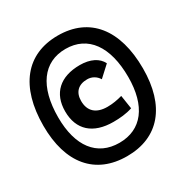

<svg xmlns="http://www.w3.org/2000/svg" viewBox="-158 -814 902 936"><g transform="rotate(-30 293.0 -346.5)"><path d="M293 -7.3C471.2 -7.3 573.2 -128.4 573.2 -339.4C573.2 -559.6 471.2 -686 293 -686C114.7 -686 12.7 -559.6 12.7 -339.4C12.7 -128.4 114.7 -7.3 293 -7.3ZM293 -82.5C167.5 -82.5 95.7 -176.3 95.7 -339.4C95.7 -511.7 167.5 -610.8 293 -610.8C418.5 -610.8 490.2 -511.7 490.2 -339.4C490.2 -176.3 418.5 -82.5 293 -82.5ZM318.4 -185.5C354 -185.5 391.6 -188.5 425.8 -200.2L414.1 -276.4C387.2 -268.6 358.9 -263.7 330.1 -263.7C267.1 -263.7 232.4 -294.9 232.4 -352.5C232.4 -401.9 260.7 -429.7 310.5 -429.7C336.4 -429.7 359.4 -416.5 373 -394L433.1 -449.2C415.5 -486.3 372.1 -507.8 314.5 -507.8C202.6 -507.8 139.6 -448.7 139.6 -347.7C139.6 -243.2 204.6 -185.5 318.4 -185.5Z"/></g></svg>

Font: CaskaydiaCove Nerd Font
Style: Regular
Weight: 400
Designer: Aaron Bell
Foundry: Saja Typeworks
Version: Version 2111.1;Nerd Fonts 2.3.3